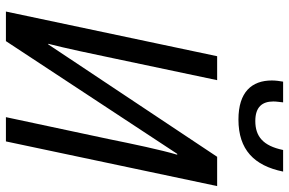

<svg xmlns="http://www.w3.org/2000/svg" viewBox="-184 -793 977 649"><g transform="rotate(90 304.5 -468.5)"><path d="M384 -786C486 -786 540 -839 560 -937H487C473 -869 441 -843 389 -843C342 -843 323 -866 323 -904C323 -915 325 -925 326 -937H256C254 -927 252 -911 252 -899C252 -831 291 -786 384 -786ZM19 0H119L500 -579H503C487 -526 466 -426 450 -347L376 0H458L609 -714H510L130 -143H128C143 -201 163 -296 178 -368L251 -714H170Z"/></g></svg>

Font: Noto Sans Display SemiCondensed
Style: Italic
Weight: 400
Width: 4
Italic angle: -12°
Designer: Monotype Design Team
Foundry: Monotype Imaging Inc.
Version: Version 1.900